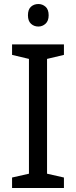

<svg xmlns="http://www.w3.org/2000/svg" viewBox="-20 -935 379 955"><path d="M298 0H40V-52L124 -71V-642L40 -662V-714H298V-662L214 -642V-71L298 -52ZM171 -915Q191 -915 206.5 -901.5Q222 -888 222 -859Q222 -831 206.5 -817Q191 -803 171 -803Q149 -803 134 -817Q119 -831 119 -859Q119 -888 134 -901.5Q149 -915 171 -915Z"/></svg>

Font: Noto Sans Phoenician
Style: Regular
Weight: 400
Designer: Monotype Design Team
Foundry: Monotype Imaging Inc.
Version: Version 2.001; ttfautohint (v1.8.4.7-5d5b)